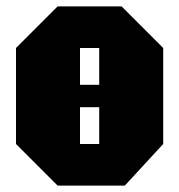

<svg xmlns="http://www.w3.org/2000/svg" viewBox="-20 -580 560 600"><path d="M30 -130V-430L160 -560H360L490 -430V-130L370 0H160ZM230 -430V-315H290V-430ZM230 -130H290V-245H230Z"/></svg>

Font: Tektur Condensed Black
Style: Regular
Weight: 900
Width: 3
Designer: Adam Jagosz
Foundry: Adam Jagosz
Version: Version 1.005;gftools[0.9.30]